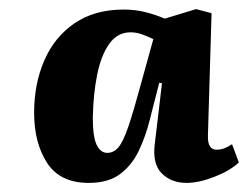

<svg xmlns="http://www.w3.org/2000/svg" viewBox="-20 -764 545 422"><path d="M437 -466Q436 -435 456 -435Q465 -435 473 -438Q481 -441 490 -447L505 -407Q486 -389 451.5 -375.5Q417 -362 390 -362Q357 -362 336 -382.5Q315 -403 320 -446L336 -581L330 -582L309 -500Q300 -464 285 -432.5Q270 -401 244 -381.5Q218 -362 175 -362Q112 -362 83.5 -406Q55 -450 55 -516Q55 -580 77.5 -631.5Q100 -683 144 -713Q188 -743 252 -743Q278 -743 301 -737Q324 -731 342 -723L411 -744L445 -735ZM216 -428Q230 -428 240.5 -440.5Q251 -453 262.5 -487Q274 -521 291 -584L317 -678Q305 -684 292 -688.5Q279 -693 267 -693Q238 -693 220 -667.5Q202 -642 193.5 -599.5Q185 -557 184 -505Q184 -463 192.5 -445.5Q201 -428 216 -428Z"/></svg>

Font: Literata 36pt ExtraBold
Style: Italic
Weight: 800
Italic angle: -2°
Designer: Latin by Veronika Burian and Jose Scaglione. Greek by Irene Vlachou. Cyrillic by Vera Evstafieva
Foundry: TypeTogether
Version: Version 3.002